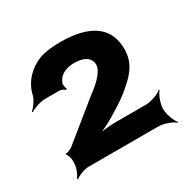

<svg xmlns="http://www.w3.org/2000/svg" viewBox="-103 -817 610 613"><g transform="rotate(-30 202.0 -510.5)"><path d="M190 -716C161 -716 136 -713 114 -706C75 -691 41 -660 30 -614C26 -597 11 -577 1 -569L3 -566C14 -574 41 -583 59 -583H111C117 -583 128 -578 130 -574L134 -576C132 -580 129 -593 131 -599C139 -622 162 -636 196 -636C232 -636 254 -622 254 -595C254 -587 249 -576 239 -563C229 -550 212 -535 190 -519L53 -408C48 -404 33 -397 29 -399L27 -395C31 -393 36 -377 36 -371V-360C36 -344 26 -319 18 -311L21 -308C29 -316 54 -326 69 -326H328C347 -326 377 -315 387 -305L389 -307C379 -317 368 -347 368 -366C368 -385 379 -415 389 -425L387 -427C377 -417 347 -406 328 -406H221C195 -406 159 -403 140 -397L141 -394C160 -399 191 -414 212 -427L246 -448C268 -462 285 -475 298 -487C328 -513 357 -542 357 -595C357 -679 294 -716 190 -716Z"/></g></svg>

Font: Asimov
Style: EdgeWide
Weight: 500
Designer: Google
Version: Version 2.000980: 2014